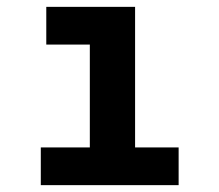

<svg xmlns="http://www.w3.org/2000/svg" viewBox="-20 -540 640 560"><path d="M99 0V-110H242V-410H115V-520H374V-110H501V0Z"/></svg>

Font: Iosevka HT Extrabold Extended
Style: Regular
Weight: 800
Width: 7
Monospace: yes
Designer: Belleve Invis
Foundry: Belleve Invis
Version: Version 32.3.0; ttfautohint (v1.8.4)